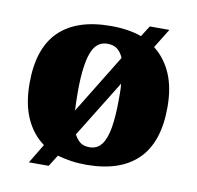

<svg xmlns="http://www.w3.org/2000/svg" viewBox="-72 -650 784 764"><g transform="rotate(10 320.0 -268.0)"><path d="M140 -38Q92 -73 66.5 -131Q41 -189 41 -271Q41 -412 112 -481.5Q183 -551 321 -551Q392 -551 445 -532L473 -576H552L504 -498Q549 -463 573.5 -407Q598 -351 598 -271Q598 -130 527 -60Q456 10 318 10Q285 10 256.5 5.5Q228 1 202 -6L173 40H93ZM320 -61Q350 -61 368 -84Q386 -107 394 -153.5Q402 -200 402 -268Q402 -283 402 -299Q402 -315 400 -332L258 -102Q269 -81 283 -71Q297 -61 320 -61ZM384 -433Q374 -456 359 -467.5Q344 -479 319 -479Q274 -479 255 -427Q236 -375 236 -271Q236 -251 236.5 -231.5Q237 -212 238 -195Z"/></g></svg>

Font: Noto Serif Tibetan Black
Style: Regular
Weight: 900
Version: Version 2.103